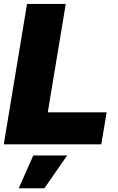

<svg xmlns="http://www.w3.org/2000/svg" viewBox="-21 -748 612 995"><path d="M-1.5 0 119.1 -727.5H319.8L226.6 -166H531.7L503.9 0ZM76.2 227.5 151.4 57.6H327.1L209 227.5Z"/></svg>

Font: Inter 24pt Black
Style: Italic
Weight: 900
Italic angle: -9.3988°
Designer: Rasmus Andersson
Foundry: rsms
Version: Version 4.001;git-66647c0bb